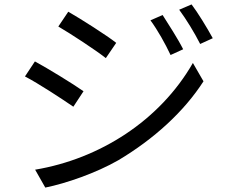

<svg xmlns="http://www.w3.org/2000/svg" viewBox="-20 -814 1040 869"><path d="M791 -770C824 -725 859 -668 886 -615L943 -641C918 -687 874 -759 847 -794ZM244 -694C302 -660 412 -588 459 -551L506 -620C466 -652 345 -729 289 -761ZM661 -722C694 -677 727 -618 752 -565L809 -591C785 -639 740 -708 716 -746ZM93 -468C153 -437 261 -366 312 -331L358 -401C313 -433 197 -504 138 -536ZM185 35C279 16 415 -31 516 -89C677 -185 813 -309 901 -446L853 -529C704 -269 432 -95 139 -46Z"/></svg>

Font: Spoqa Han Sans Neo Regular
Style: Regular
Weight: 400
Designer: [Spoqa Han Sans Neo] Dong-huui Kim  Younghwa Kang  Yujin Lee  [Noto Sans] Ryoko NISHIZUKA  (kana & ideographs); Paul D. 
Foundry: Spoqa (http://www.spoqa-han-sans.com)
Version: Version 1.000